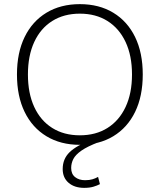

<svg xmlns="http://www.w3.org/2000/svg" viewBox="-20 -690 772 928"><path d="M366 -670Q459 -670 527.5 -628.5Q596 -587 633 -511Q670 -435 670 -330Q670 -225 633 -149Q596 -73 527.5 -31.5Q459 10 366 10Q273 10 204.5 -31.5Q136 -73 99 -149Q62 -225 62 -330Q62 -435 99 -511Q136 -587 204.5 -628.5Q273 -670 366 -670ZM366 -624Q289 -624 232.5 -588.5Q176 -553 145.5 -487Q115 -421 115 -330Q115 -239 145.5 -173Q176 -107 232.5 -71.5Q289 -36 366 -36Q443 -36 499.5 -71.5Q556 -107 587 -173Q618 -239 618 -330Q618 -421 587 -487Q556 -553 499.5 -588.5Q443 -624 366 -624ZM387 218Q340 218 311.5 193.5Q283 169 283 127Q283 78 316.5 45.5Q350 13 426 -16L457 -3Q402 18 373.5 38Q345 58 334.5 78.5Q324 99 324 122Q324 151 343 166Q362 181 391 181Q412 181 427 176.5Q442 172 454 165L463 200Q450 207 431.5 212.5Q413 218 387 218Z"/></svg>

Font: Work Sans Light
Style: Regular
Weight: 300
Designer: Wei Huang
Foundry: Wei Huang
Version: Version 2.012; ttfautohint (v1.8.3)